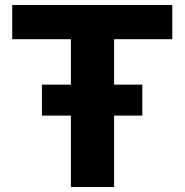

<svg xmlns="http://www.w3.org/2000/svg" viewBox="-20 -749 739 769"><path d="M264 0V-592H29V-729H670V-592H437V0ZM148 -286V-410H550V-286Z"/></svg>

Font: Hubot Sans
Style: Bold
Weight: 700
Designer: Deni Anggara
Foundry: GitHub, Inc., Subsidiary of Microsoft Corporation
Version: Version 2.000